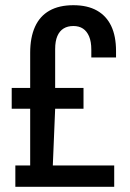

<svg xmlns="http://www.w3.org/2000/svg" viewBox="-20 -718 500 738"><path d="M39 0V-82H96V-300H25V-380H96V-515Q96 -574 114.5 -615Q133 -656 170 -677Q207 -698 262 -698Q316 -698 352.5 -677.5Q389 -657 407.5 -618Q426 -579 426 -522V-497H331V-527Q331 -558 322.5 -578Q314 -598 299 -608Q284 -618 262 -618Q240 -618 224.5 -608.5Q209 -599 200.5 -579.5Q192 -560 192 -529V-380H301V-300H192L183 -82H419V0Z"/></svg>

Font: Archivo Condensed Medium
Style: Regular
Weight: 500
Width: 3
Designer: Hector Gatti
Foundry: Omnibus-Type
Version: Version 2.001